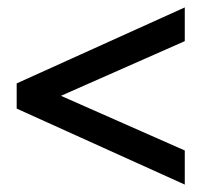

<svg xmlns="http://www.w3.org/2000/svg" viewBox="-20 -484 552 518"><path d="M76.5 -195.5V-255.5L478.5 -78V14L25 -191V-259L478.5 -464V-373Z"/></svg>

Font: Newsreader 16pt 16pt ExtraBold
Style: Regular
Weight: 800
Version: Version 1.003